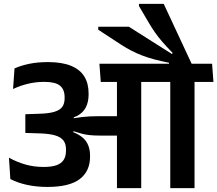

<svg xmlns="http://www.w3.org/2000/svg" viewBox="-20 -965 1115 985"><path d="M641 -828H484V-812.5L604 -734Q629 -718 655.2 -704.5Q681.5 -691 710.2 -680Q739 -669 772.8 -660Q806.5 -651 847 -643V-618.5H965.5V-633L820 -945H693V-934L742 -850.5Q758 -823 774.8 -799Q791.5 -775 813.2 -750Q835 -725 866 -693L862 -688ZM978 0V-577H853.5V0ZM1075 -544.5 1068 -638H756L763.5 -544.5ZM801.5 -544.5 794.5 -638H490L497 -544.5ZM580 0H704.5V-578.5H580ZM26 -156 33 -46.5Q70.5 -27 118.8 -16.5Q167 -6 223.5 -6Q336 -6 389 -46.2Q442 -86.5 442 -161.5V-167Q442 -202.5 428.2 -229.2Q414.5 -256 381.2 -275Q348 -294 289.5 -306L288 -350.5Q341.5 -353 373.8 -369.5Q406 -386 420.2 -414Q434.5 -442 434.5 -479.5V-486Q434.5 -536.5 412.8 -572.2Q391 -608 344.8 -627.2Q298.5 -646.5 225.5 -646.5Q173.5 -646.5 130.8 -637.8Q88 -629 54.5 -614L47 -508.5Q84.5 -526 124.5 -535.5Q164.5 -545 207 -545Q264 -545 287.8 -525.5Q311.5 -506 311.5 -466V-460.5Q311.5 -434 299.8 -417.2Q288 -400.5 260.2 -391.8Q232.5 -383 184 -381.5L110 -379V-283L190 -280.5Q236.5 -278.5 264.8 -269.8Q293 -261 305.8 -243.8Q318.5 -226.5 318.5 -199.5V-192Q318.5 -163 306.5 -144.5Q294.5 -126 269.2 -117.2Q244 -108.5 204 -108.5Q154 -108.5 109.8 -121.2Q65.5 -134 26 -156ZM282.5 -360V-296.5L354 -280.5L357 -292Q378.5 -285 397.2 -279.8Q416 -274.5 438.2 -272Q460.5 -269.5 491.5 -269.5H623.5V-369H489.5Q460.5 -369 438.8 -367.8Q417 -366.5 398.2 -364.2Q379.5 -362 358.5 -358.5L357.5 -367Z"/></svg>

Font: Anek Devanagari Medium SemiBold
Style: Regular
Weight: 600
Version: Version 1.003